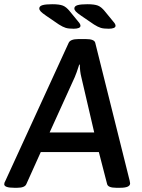

<svg xmlns="http://www.w3.org/2000/svg" viewBox="-37 -887 670 909"><path d="M-17 -15Q-17 -22 -11 -32L288 -684Q296 -702 334 -702H370Q410 -702 414 -684L577 -31L579 -19Q579 2 532 2H513Q474 2 470 -16L431 -167H156L88 -16Q81 2 45 2H30Q-17 2 -17 -15ZM409 -260 348 -522Q341 -549 341 -581H338Q325 -540 317 -522L198 -260ZM242 -771 182 -812Q163 -825 156 -832.5Q149 -840 149 -847Q149 -858 164 -862.5Q179 -867 210 -867Q244 -867 260.5 -860.5Q277 -854 293 -834L334 -784Q344 -773 344 -765Q344 -758 335.5 -754.5Q327 -751 312 -751Q288 -751 274.5 -755Q261 -759 242 -771ZM408 -771 348 -812Q329 -825 322 -832.5Q315 -840 315 -847Q315 -858 330 -862.5Q345 -867 376 -867Q410 -867 426.5 -860.5Q443 -854 459 -834L500 -784Q510 -773 510 -765Q510 -758 501.5 -754.5Q493 -751 478 -751Q454 -751 440.5 -755Q427 -759 408 -771Z"/></svg>

Font: Asap-MediumItalic
Style: Italic
Weight: 500
Italic angle: -6°
Designer: Pablo Cosgaya
Foundry: Omnibus-Type
Version: Version 2.000; ttfautohint (v1.8)